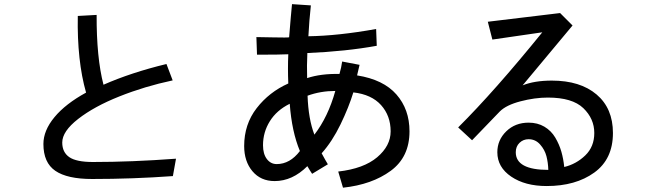

<svg xmlns="http://www.w3.org/2000/svg" viewBox="-20 -832 3040 905"><path d="M184.6 -153.3Q184.6 -216.8 236.8 -279.8Q289.1 -342.8 385.7 -395.5Q342.8 -545.9 346.7 -756.8L435.5 -761.7Q434.6 -560.5 467.8 -432.6Q598.6 -490.2 764.6 -530.3L793.9 -453.1Q661.1 -424.8 542.5 -377.4Q423.8 -330.1 348.6 -271.5Q273.4 -212.9 273.4 -160.2Q273.4 -114.3 306.6 -91.3Q339.8 -68.4 418 -68.4Q599.6 -68.4 809.6 -84L794.9 -2Q605.5 11.7 414.1 11.7Q296.9 11.7 240.7 -26.9Q184.6 -65.4 184.6 -153.3Z M1130.9 -143.6Q1130.9 -246.1 1189.9 -322.3Q1249 -398.4 1338.9 -438.5Q1335.9 -509.8 1338.9 -576.2Q1300.8 -574.2 1191.4 -574.2L1188.5 -657.2Q1199.2 -657.2 1267.6 -655.8Q1335.9 -654.3 1342.8 -656.2Q1345.7 -695.3 1350.6 -750Q1355.5 -804.7 1356.4 -812.5L1445.3 -806.6Q1437.5 -736.3 1433.6 -661.1Q1573.2 -663.1 1752.9 -695.3L1755.9 -616.2Q1611.3 -589.8 1428.7 -582Q1425.8 -522.5 1427.7 -463.9Q1493.2 -485.4 1580.1 -483.4Q1588.9 -513.7 1592.8 -542L1674.8 -526.4Q1672.9 -516.6 1668.5 -499.5Q1664.1 -482.4 1663.1 -476.6Q1787.1 -457 1848.6 -386.7Q1910.2 -316.4 1910.2 -212.9Q1910.2 -91.8 1821.8 -26.9Q1733.4 38.1 1596.7 52.7L1574.2 -23.4Q1694.3 -37.1 1757.8 -90.8Q1821.3 -144.5 1821.3 -212.9Q1821.3 -286.1 1776.4 -336.4Q1731.4 -386.7 1645.5 -396.5Q1624 -326.2 1585 -245.6Q1545.9 -165 1496.1 -109.4Q1514.6 -75.2 1525.4 -57.6L1451.2 -12.7Q1450.2 -14.6 1441.4 -27.8Q1432.6 -41 1428.7 -48.8Q1358.4 21.5 1274.4 21.5Q1209 21.5 1169.9 -24.9Q1130.9 -71.3 1130.9 -143.6ZM1219.7 -147.5Q1219.7 -106.4 1237.8 -82.5Q1255.9 -58.6 1284.2 -58.6Q1346.7 -58.6 1393.6 -120.1Q1355.5 -210.9 1345.7 -342.8Q1284.2 -312.5 1252 -260.7Q1219.7 -209 1219.7 -147.5ZM1429.7 -380.9Q1433.6 -270.5 1461.9 -197.3Q1526.4 -281.2 1560.5 -403.3Q1491.2 -403.3 1429.7 -380.9Z M2139.6 -231.4Q2310.5 -401.4 2536.1 -679.7L2300.8 -645.5L2279.3 -729.5L2620.1 -770.5L2678.7 -711.9L2443.4 -429.7Q2499 -452.1 2581.1 -452.1Q2714.8 -452.1 2792 -386.7Q2869.1 -321.3 2869.1 -205.1Q2869.1 -82 2781.2 -18.6Q2693.4 44.9 2556.6 44.9Q2455.1 44.9 2389.6 0.5Q2324.2 -43.9 2324.2 -114.3Q2324.2 -171.9 2366.2 -212.9Q2408.2 -253.9 2471.7 -253.9Q2513.7 -253.9 2545.9 -234.9Q2578.1 -215.8 2597.2 -183.6Q2616.2 -151.4 2626 -117.2Q2635.7 -83 2639.6 -44.9Q2696.3 -58.6 2738.8 -99.6Q2781.2 -140.6 2781.2 -205.1Q2781.2 -272.5 2729.5 -322.3Q2677.7 -372.1 2562.5 -372.1Q2501 -372.1 2433.6 -354.5Q2366.2 -336.9 2335.9 -306.6L2205.1 -170.9ZM2411.1 -114.3Q2411.1 -31.2 2564.5 -31.2Q2563.5 -65.4 2555.7 -95.7Q2547.9 -126 2525.9 -150.9Q2503.9 -175.8 2471.7 -175.8Q2446.3 -175.8 2428.7 -158.7Q2411.1 -141.6 2411.1 -114.3Z"/></svg>

Font: Gothic A1 Medium
Style: Regular
Weight: 500
Designer: HanYang I&C Co.,Ltd.
Foundry: HanYang I&C Co.,Ltd.
Version: Version 2.50